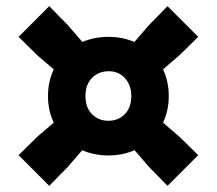

<svg xmlns="http://www.w3.org/2000/svg" viewBox="-20 -680 700 620"><path d="M139 -80 40 -179 100 -238 153.5 -284Q135 -323 135 -370Q135 -416.5 153.5 -456L100 -502L40 -561L139 -660L198 -600L246 -544.5Q285 -561 330 -561Q375 -561 414 -544.5L462 -600L521 -660L620 -561L560 -502L506.5 -456Q525 -416.5 525 -370Q525 -323 506.5 -284L560 -238L620 -179L521 -80L462 -140L414.5 -195Q375.5 -178 330 -178Q284.5 -178 245.5 -195L198 -140ZM330 -290Q361.5 -290 382.8 -311.2Q404 -332.5 404 -370Q404 -404.5 383.8 -427.2Q363.5 -450 331 -450Q299 -450 277.5 -428.8Q256 -407.5 256 -370Q256 -332.5 277.2 -311.2Q298.5 -290 330 -290Z"/></svg>

Font: Encode Sans Black
Style: Regular
Weight: 900
Designer: Multiple Designers
Foundry: Impallari Type
Version: Version 3.002; ttfautohint (v1.8.3) -l 8 -r 50 -G 200 -x 14 